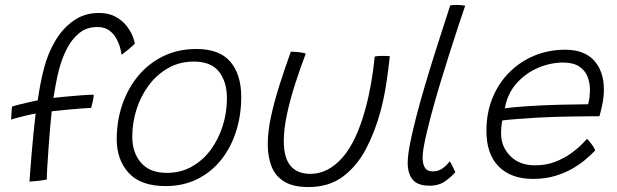

<svg xmlns="http://www.w3.org/2000/svg" viewBox="-20 -736 2500 778"><path d="M99.5 0Q99.5 -3.5 101.8 -33Q104 -62.5 107.5 -105.8Q111 -149 115.5 -194.5Q120 -240 124.5 -276Q102 -272 72 -264.5Q42 -257 25 -251.5Q25.5 -260 26.5 -277.5Q27.5 -295 29 -304.5Q36 -307 58.2 -312.5Q80.5 -318 103.2 -323.2Q126 -328.5 133 -329.5Q137.5 -362 144 -396Q150.5 -430 158.5 -460Q174.5 -521.5 205 -572.2Q235.5 -623 279.5 -653.2Q323.5 -683.5 380.5 -683.5Q420 -683.5 447.2 -668.8Q474.5 -654 491.5 -632.8Q508.5 -611.5 516.8 -591.2Q525 -571 526.5 -559.5Q518 -550.5 499.8 -535.2Q481.5 -520 473 -514Q472 -520.5 467.8 -538.5Q463.5 -556.5 453.2 -576.8Q443 -597 424 -611.8Q405 -626.5 374 -626.5Q331 -626.5 300.8 -601.8Q270.5 -577 250.5 -537.5Q230.5 -498 219 -453.5Q212.5 -428.5 206.2 -395.5Q200 -362.5 196.5 -339.5Q214 -341.5 246.5 -344.5Q279 -347.5 311 -350Q343 -352.5 360 -352Q359.5 -342 356.2 -326.8Q353 -311.5 349.5 -299Q345 -299 318 -297Q291 -295 255.5 -291.8Q220 -288.5 189.5 -285Q187 -265 183.8 -226.2Q180.5 -187.5 177.2 -143.5Q174 -99.5 171.8 -62.5Q169.5 -25.5 169.5 -8.5Q154.5 -5.5 132.8 -3Q111 -0.5 99.5 0Z M651 18Q550.5 18 501.8 -35Q453 -88 453 -172Q453 -246 475.5 -312Q498 -378 540.2 -428.8Q582.5 -479.5 642 -508.5Q701.5 -537.5 776 -537.5Q869.5 -537.5 913.5 -485.8Q957.5 -434 957.5 -343Q957.5 -270 937 -204.8Q916.5 -139.5 877 -89.5Q837.5 -39.5 780.5 -10.8Q723.5 18 651 18ZM656.5 -35.5Q712.5 -35.5 757.2 -60.8Q802 -86 833.8 -129Q865.5 -172 882.5 -226Q899.5 -280 899.5 -337Q899.5 -405 867.2 -445.8Q835 -486.5 765.5 -486.5Q708 -486.5 662 -460.5Q616 -434.5 583.2 -390.8Q550.5 -347 533.2 -292.8Q516 -238.5 516 -182Q516 -118 551.2 -76.8Q586.5 -35.5 656.5 -35.5Z M1498.5 -507Q1510 -509.5 1528.5 -509.5Q1536.5 -509.5 1545.8 -509.2Q1555 -509 1559.5 -508.5Q1554 -454 1545.2 -397Q1536.5 -340 1522 -285.5Q1499.5 -202 1462.8 -132.2Q1426 -62.5 1369.2 -20.2Q1312.5 22 1230 22Q1168.5 22 1132.2 0Q1096 -22 1080.5 -61Q1065 -100 1065 -151.5Q1065 -204 1078.5 -265.5Q1092 -327 1113.2 -393.5Q1134.5 -460 1158.5 -527Q1164.5 -526.5 1172.8 -526Q1181 -525.5 1188 -525Q1196.5 -524 1204.8 -522.5Q1213 -521 1219 -519Q1196.5 -459.5 1176 -396Q1155.5 -332.5 1142.8 -272.8Q1130 -213 1130 -164.5Q1130 -95.5 1157.8 -63.5Q1185.5 -31.5 1237.5 -31.5Q1309 -31.5 1367 -96.8Q1425 -162 1461.5 -298Q1474 -343.5 1483.2 -395.8Q1492.5 -448 1498.5 -507Z M1825 -38Q1810 -20.5 1784.2 -2Q1758.5 16.5 1721 16.5Q1672.5 16.5 1652.2 -8.2Q1632 -33 1632 -76Q1632 -104.5 1641.2 -152.5Q1650.5 -200.5 1666 -260.2Q1681.5 -320 1700.5 -384.5Q1719.5 -449 1739 -511Q1758.5 -573 1775.8 -625.8Q1793 -678.5 1804.5 -714.5Q1820 -716 1831.5 -716Q1848.5 -716 1865 -713Q1853.5 -679.5 1836.5 -628Q1819.5 -576.5 1800 -515.2Q1780.5 -454 1761.5 -390.8Q1742.5 -327.5 1727 -269.5Q1711.5 -211.5 1702 -166.5Q1692.5 -121.5 1692.5 -97.5Q1692.5 -72.5 1701.5 -57Q1710.5 -41.5 1733.5 -41.5Q1755.5 -41.5 1772.2 -53Q1789 -64.5 1802.5 -82.5Q1805 -79 1810 -69.5Q1815 -60 1819.5 -50.5Q1824 -41 1825 -38Z M2391.5 -126Q2380 -114 2358.5 -94.8Q2337 -75.5 2305.5 -56.2Q2274 -37 2232.2 -24Q2190.5 -11 2139.5 -11Q2051.5 -11 2001.2 -61Q1951 -111 1951 -206Q1951 -278.5 1975.5 -338.8Q2000 -399 2043.8 -442.8Q2087.5 -486.5 2145.2 -510.5Q2203 -534.5 2270 -534.5Q2348 -534.5 2387.5 -490.5Q2427 -446.5 2427 -372.5Q2427 -346.5 2422.2 -320.5Q2417.5 -294.5 2409 -265Q2403.5 -265 2373.5 -264.8Q2343.5 -264.5 2303.8 -264Q2264 -263.5 2229.5 -262.5Q2194.5 -261.5 2152.2 -259Q2110 -256.5 2072.5 -253.5Q2035 -250.5 2015.5 -248Q2010.5 -226.5 2010.5 -194Q2010.5 -141.5 2047.8 -103.8Q2085 -66 2148 -66Q2193.5 -66 2230.8 -80.8Q2268 -95.5 2295.2 -115.5Q2322.5 -135.5 2338.8 -152.5Q2355 -169.5 2359 -173.5Q2364.5 -168 2376.8 -152.2Q2389 -136.5 2391.5 -126ZM2025.5 -297Q2049.5 -301 2110 -305.2Q2170.5 -309.5 2242.5 -311.5Q2270.5 -312 2297 -312.5Q2323.5 -313 2341.8 -313.2Q2360 -313.5 2363 -313.5Q2370.5 -339.5 2370.5 -375Q2370 -402.5 2360 -427Q2350 -451.5 2326.2 -467Q2302.5 -482.5 2261.5 -482.5Q2210.5 -482.5 2160.5 -461.2Q2110.5 -440 2073.5 -398.8Q2036.5 -357.5 2025.5 -297Z"/></svg>

Font: Grandstander ExtraLight
Style: Italic
Weight: 200
Italic angle: -15°
Designer: Tyler Finck
Foundry: Etcetera Type Co
Version: Version 1.200; ttfautohint (v1.8.3)